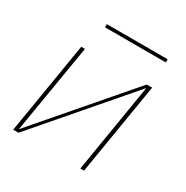

<svg xmlns="http://www.w3.org/2000/svg" viewBox="-157 -811 914 943"><g transform="rotate(30 300.0 -339.5)"><path d="M43 0 129 -520H150L66 -16L500 -520H531L445 0H424L507 -504L73 0ZM527 -661H182V-679H527Z"/></g></svg>

Font: Iosevka SS04 Th Ex Obl
Style: Regular
Weight: 100
Width: 7
Italic angle: -9°
Monospace: yes
Designer: Belleve Invis
Foundry: Belleve Invis
Version: Version 19.0.0; ttfautohint (v1.8.4)